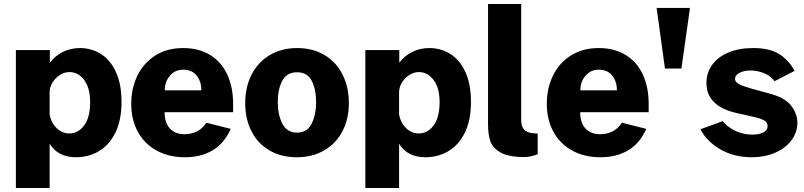

<svg xmlns="http://www.w3.org/2000/svg" viewBox="-20 -782 4049 967"><path d="M60 -530H231V-466Q257 -501 296.5 -520.5Q336 -540 382 -540Q441 -540 488.5 -510Q536 -480 564 -419Q592 -358 592 -269Q592 -175 560.5 -112.5Q529 -50 477 -20Q425 10 363 10Q272 10 230 -58V165H60ZM434 -268Q434 -339 404 -379Q374 -419 330 -419Q304 -419 281 -404Q258 -389 244 -365.5Q230 -342 230 -318V-204Q238 -163 265.5 -136.5Q293 -110 329 -110Q374 -110 404 -150.5Q434 -191 434 -268Z M909 -106Q944 -106 972.5 -120.5Q1001 -135 1019 -164L1142 -133Q1111 -62 1052.5 -26Q994 10 911 10Q831 10 770 -23Q709 -56 675 -117Q641 -178 641 -259Q641 -338 672.5 -402Q704 -466 763 -503Q822 -540 902 -540Q983 -540 1040 -504Q1097 -468 1125.5 -404.5Q1154 -341 1154 -260V-217H809Q809 -163 836 -134.5Q863 -106 909 -106ZM994 -327Q994 -372 970.5 -401.5Q947 -431 902 -431Q861 -431 835 -399.5Q809 -368 810 -327Z M1215 -262Q1215 -344 1247.5 -407Q1280 -470 1339.5 -505Q1399 -540 1476 -540Q1556 -540 1615 -504.5Q1674 -469 1705.5 -406Q1737 -343 1737 -262Q1737 -183 1705 -121.5Q1673 -60 1613.5 -25Q1554 10 1475 10Q1396 10 1337 -24.5Q1278 -59 1246.5 -121Q1215 -183 1215 -262ZM1476 -114Q1527 -114 1549.5 -159Q1572 -204 1572 -268Q1572 -332 1550 -375Q1528 -418 1476 -418Q1424 -418 1401.5 -375Q1379 -332 1379 -268Q1379 -204 1402 -159Q1425 -114 1476 -114Z M1820 -530H1991V-466Q2017 -501 2056.5 -520.5Q2096 -540 2142 -540Q2201 -540 2248.5 -510Q2296 -480 2324 -419Q2352 -358 2352 -269Q2352 -175 2320.5 -112.5Q2289 -50 2237 -20Q2185 10 2123 10Q2032 10 1990 -58V165H1820ZM2194 -268Q2194 -339 2164 -379Q2134 -419 2090 -419Q2064 -419 2041 -404Q2018 -389 2004 -365.5Q1990 -342 1990 -318V-204Q1998 -163 2025.5 -136.5Q2053 -110 2089 -110Q2134 -110 2164 -150.5Q2194 -191 2194 -268Z M2438 -154V-762H2605V-176Q2605 -148 2618 -131Q2631 -114 2665 -111L2688 -109V-5Q2651 9 2621 9Q2541 9 2501 -14Q2461 -37 2449.5 -71Q2438 -105 2438 -154Z M3002 -106Q3037 -106 3065.5 -120.5Q3094 -135 3112 -164L3235 -133Q3204 -62 3145.5 -26Q3087 10 3004 10Q2924 10 2863 -23Q2802 -56 2768 -117Q2734 -178 2734 -259Q2734 -338 2765.5 -402Q2797 -466 2856 -503Q2915 -540 2995 -540Q3076 -540 3133 -504Q3190 -468 3218.5 -404.5Q3247 -341 3247 -260V-217H2902Q2902 -163 2929 -134.5Q2956 -106 3002 -106ZM3087 -327Q3087 -372 3063.5 -401.5Q3040 -431 2995 -431Q2954 -431 2928 -399.5Q2902 -368 2903 -327Z M3412 -437H3329L3287 -742H3455Z M3508 -131 3620 -172Q3640 -145 3680.5 -124.5Q3721 -104 3769 -104Q3803 -104 3824.5 -115Q3846 -126 3846 -146Q3846 -164 3832 -173.5Q3818 -183 3782 -192L3698 -211Q3538 -244 3538 -364Q3538 -415 3566.5 -455Q3595 -495 3648.5 -517.5Q3702 -540 3773 -540Q3857 -540 3905.5 -509Q3954 -478 3982 -425L3881 -373Q3864 -398 3830 -412.5Q3796 -427 3760 -427Q3728 -427 3705 -415.5Q3682 -404 3682 -384Q3682 -369 3701.5 -358.5Q3721 -348 3767 -335L3848 -313Q3932 -292 3964 -250.5Q3996 -209 3996 -164Q3996 -116 3966.5 -76Q3937 -36 3884.5 -13Q3832 10 3768 10Q3675 10 3606 -31Q3537 -72 3508 -131Z"/></svg>

Font: Morrison
Style: Bold
Weight: 700
Designer: Pablo Impallari, Rodrigo Fuenzalida (Modified by Dan O. Williams)
Version: Version 0.03;June 6, 2019;FontCreator 11.5.0.2425 64-bit; tt